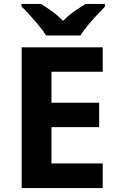

<svg xmlns="http://www.w3.org/2000/svg" viewBox="-20 -954 600 974"><path d="M501 0H90V-714H501V-590H241V-433H483V-309H241V-125H501ZM214 -774Q200 -797 177.5 -824Q155 -851 131.5 -877Q108 -903 89 -921V-934H188Q214 -918 244 -896.5Q274 -875 300 -848Q326 -875 357 -896.5Q388 -918 414 -934H513V-921Q495 -903 471 -877Q447 -851 424.5 -824Q402 -797 388 -774Z"/></svg>

Font: Noto Sans Ol Chiki
Style: Regular
Weight: 400
Designer: Monotype Design Team, Lewis McGuffie
Foundry: Monotype Imaging Inc.
Version: Version 2.003